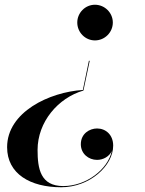

<svg xmlns="http://www.w3.org/2000/svg" viewBox="-20 -550 610 810"><path d="M456 -455C456 -496 422 -530 380.5 -530C339.5 -530 306 -496 306 -455C306 -413.5 339.5 -379.5 380.5 -379.5C422 -379.5 456 -413.5 456 -455ZM332 -168 358.5 -293.5H355L329.5 -170.5C188.5 -161.5 10 -77.5 10 71C10 183.5 108 240 238 240C359 240 457.5 149 457.5 64.5C457.5 18.5 426 -8 389.5 -8C358 -8 321 13.5 321 58.5C321 98.5 353.5 124.5 389.5 124.5C416 124.5 441 110 451.5 87.5C435.5 164 344 235 247 235C150.5 235 138.5 161.5 138.5 82.5C138.5 -35.5 225 -137 332 -168Z"/></svg>

Font: Bodoni* 48pt Medium
Style: Italic
Weight: 500
Italic angle: -13°
Version: Version 2.3